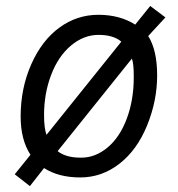

<svg xmlns="http://www.w3.org/2000/svg" viewBox="-20 -592 601 649"><path d="M481 -470.2Q511.2 -422.4 511.2 -336.9Q511.2 -251.5 477.3 -168.2Q443.4 -85 383.8 -38.6Q324.2 7.8 251.2 7.8Q178.2 7.8 128.9 -23.9L81.1 37.1L29.8 -2.9L83 -68.8Q49.8 -119.6 49.8 -198.2Q49.8 -293.9 85.7 -374.8Q121.6 -455.6 180.9 -498.8Q240.2 -542 312.5 -542Q384.8 -542 437 -508.8L487.8 -571.8L539.1 -533.2ZM390.1 -451.2Q363.3 -474.1 313.2 -474.1Q263.2 -474.1 220.2 -438.2Q177.2 -402.3 153.1 -339.4Q128.9 -276.4 128.9 -203.1Q128.9 -158.7 137.2 -136.2ZM254.9 -59.1Q302.7 -59.1 344 -93.8Q385.3 -128.4 408.7 -191.4Q432.1 -254.4 432.1 -329.6Q432.1 -333 432.1 -335.9Q432.1 -377.9 425.8 -394L174.8 -81.1Q202.6 -59.1 252 -59.1Q253.4 -59.1 254.9 -59.1Z"/></svg>

Font: Open Sans Hebrew
Style: Italic
Weight: 400
Italic angle: -12°
Foundry: Ascender Corporation, Yanek Iontef
Version: Version 2.001;PS 002.001;hotconv 1.0.70;makeotf.lib2.5.58329